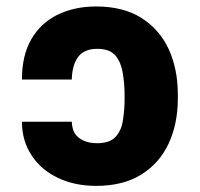

<svg xmlns="http://www.w3.org/2000/svg" viewBox="-20 -573 626 602"><path d="M48.8 -191.4H205.1Q206.1 -168 214.8 -154.3Q224.1 -140.1 242.7 -131.8Q259.8 -124 285.2 -124Q323.7 -124 341.8 -143.6Q360.4 -162.6 365.2 -194.8Q371.1 -232.4 370.6 -264.6V-276.9Q370.6 -308.1 365.2 -342.8Q359.9 -376.5 342.8 -397.9Q324.7 -419.9 284.7 -419.9Q243.7 -419.9 224.6 -394Q206.1 -368.2 205.1 -323.7H48.8Q48.8 -399.9 78.6 -450.7Q107.9 -501 160.6 -526.9Q213.9 -552.7 281.2 -552.7Q366.2 -552.7 422.9 -517.1Q479.5 -481.4 508.8 -419.4Q537.6 -356.4 537.6 -276.9V-264.6Q537.6 -185.1 508.8 -123Q479.5 -60.5 422.4 -25.4Q366.2 9.8 280.8 9.8Q214.8 9.8 162.1 -15.1Q109.4 -40 79.6 -85Q48.8 -131.3 48.8 -191.4Z"/></svg>

Font: My Font
Style: Regular
Weight: 500
Designer: Rasmus Andersson
Foundry: rsms
Version: Version 0.001